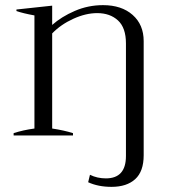

<svg xmlns="http://www.w3.org/2000/svg" viewBox="-20 -527 668 747"><path d="M323 182 330 153Q358 167 392 167Q470 167 470 80V-358Q470 -419 439 -447.5Q408 -476 358 -476Q314 -476 265.5 -454Q217 -432 183 -397V-27Q229 -20 264 -9V0H33V-9Q70 -21 114 -27V-467Q70 -475 44 -484V-490L183 -505V-430Q219 -462 271 -484.5Q323 -507 381 -507Q453 -507 496 -469Q539 -431 539 -367V77Q539 140 506 170Q473 200 414 200Q362 200 323 182Z"/></svg>

Font: Trirong Light
Style: Regular
Weight: 300
Designer: Katatrad Team
Foundry: CadsonDemak
Version: Version 1.001